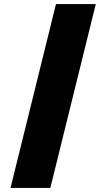

<svg xmlns="http://www.w3.org/2000/svg" viewBox="-20 -880 494 950"><path d="M229 50H32L257 -860H454Z"/></svg>

Font: TypoPRO Sinkin Sans
Style: 900 X Black Italic
Weight: 950
Italic angle: -112°
Designer: Keith Bates
Foundry: K-Type
Version: Sinkin Sans (version 1.0)  by Keith Bates   •   © 2014   www